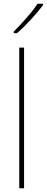

<svg xmlns="http://www.w3.org/2000/svg" viewBox="-20 -1017 253 1037"><path d="M110 0H84V-760H110ZM213 -990Q187 -955 147.5 -912Q108 -869 72 -838H54V-846Q88 -880 124 -921Q160 -962 183 -997H213Z"/></svg>

Font: Noto Sans Myanmar UI SemiCondensed Thin
Style: Regular
Weight: 100
Width: 4
Designer: Monotype Design Team
Foundry: Monotype Imaging Inc.
Version: Version 2.103; ttfautohint (v1.8.4.7-5d5b)